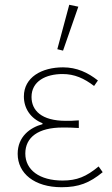

<svg xmlns="http://www.w3.org/2000/svg" viewBox="-20 -772 470 804"><path d="M238 12C310 12 355 -6 410 -51L393 -75C341 -32 302 -16 242 -16C146 -16 86 -60 86 -129C86 -197 140 -238 242 -238C264 -238 282 -238 310 -236V-268C285 -266 274 -266 256 -266C153 -266 112 -310 112 -366C112 -432 172 -462 242 -462C292 -462 332 -444 374 -412L390 -435C348 -468 302 -490 244 -490C154 -490 80 -448 80 -368C80 -318 108 -276 158 -256V-252C106 -238 54 -200 54 -128C54 -46 124 12 238 12ZM244 -560 308 -744 270 -752 220 -566Z"/></svg>

Font: Source Sans Pro ExtraLight
Style: Regular
Weight: 200
Designer: Paul D. Hunt
Foundry: Adobe Systems Incorporated
Version: Version 3.006;hotconv 1.0.111;makeotfexe 2.5.65597